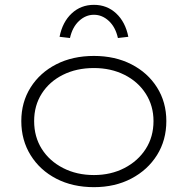

<svg xmlns="http://www.w3.org/2000/svg" viewBox="-20 -763 775 793"><path d="M368 10Q280 10 212.5 -25Q145 -60 106.5 -122Q68 -184 68 -263Q68 -341 106.5 -402Q145 -463 212.5 -497.5Q280 -532 368 -532Q455 -532 522.5 -497.5Q590 -463 628.5 -402Q667 -341 667 -263Q667 -184 628.5 -122.5Q590 -61 522.5 -25.5Q455 10 368 10ZM368 -40Q438 -40 494 -69Q550 -98 582 -148Q614 -198 614 -263Q614 -326 582 -376Q550 -426 494 -454Q438 -482 368 -482Q296 -482 240 -454Q184 -426 152.5 -376.5Q121 -327 121 -263Q121 -198 152.5 -148Q184 -98 240.5 -69Q297 -40 368 -40ZM269 -606 226 -611Q238 -672 276 -707.5Q314 -743 368 -743Q422 -743 460 -707.5Q498 -672 510 -611L467 -606Q457 -651 429.5 -676.5Q402 -702 368 -702Q334 -702 306.5 -676.5Q279 -651 269 -606Z"/></svg>

Font: Lexend Exa ExtraLight
Style: Regular
Weight: 250
Designer: Bonnie Shaver-Troup, Thomas Jockin
Foundry: Lexend
Version: Version 1.007